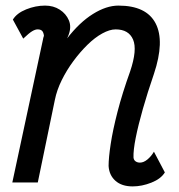

<svg xmlns="http://www.w3.org/2000/svg" viewBox="-20 -652 640 686"><path d="M530 -110 569 -36Q555 -13 521 0.5Q487 14 454 14Q415 14 392.5 -6Q370 -26 368 -59Q368 -88 375.5 -137.5Q383 -187 400 -253Q417 -319 445 -397Q471 -474 455.5 -510.5Q440 -547 393 -547Q372 -547 345.5 -532.5Q319 -518 292.5 -492Q266 -466 242 -433.5Q218 -401 200.5 -365.5Q183 -330 176 -295L115 0H24L134 -513Q134 -516 136 -520.5Q138 -525 136 -530Q134 -539 129 -543Q124 -547 114 -547Q106 -547 95 -540.5Q84 -534 63 -514L26 -582Q40 -605 73.5 -618.5Q107 -632 141 -632Q171 -632 193.5 -617.5Q216 -603 226 -579.5Q236 -556 225 -527L220 -515Q264 -572 312 -602Q360 -632 403 -632Q503 -632 536 -568.5Q569 -505 530 -388Q507 -321 490.5 -263Q474 -205 465 -160Q456 -115 457 -89Q458 -80 464.5 -75.5Q471 -71 480 -71Q493 -71 506.5 -82Q520 -93 530 -110Z"/></svg>

Font: Victor Mono Thin SemiBold
Style: Italic
Weight: 600
Italic angle: -12°
Monospace: yes
Version: Version 1.561;gftools[0.9.30]